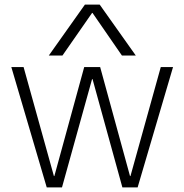

<svg xmlns="http://www.w3.org/2000/svg" viewBox="-20 -810 797 830"><path d="M182 0 29 -520H82L213 -49H215L344 -520H413L542 -49H544L675 -520H728L575 0H509L380 -468H378L248 0ZM191 -570 347 -790H411L567 -570H507L380 -754H378L250 -570Z"/></svg>

Font: M PLUS 2 Light
Style: Regular
Weight: 300
Designer: Coji Morishita
Foundry: UNDERFOREST DESIGN
Version: Version 1.001